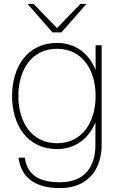

<svg xmlns="http://www.w3.org/2000/svg" viewBox="-20 -752 603 984"><path d="M287 212C433 212 501 114 501 -10V-520H470V-393C437 -476 369 -532 272 -532C121 -532 42 -410 42 -260C42 -110 121 12 272 12C368 12 435 -43 469 -125V-10C469 105 413 182 287 182C173 182 119 139 107 56H75C87 152 153 212 287 212ZM74 -260C74 -392 141 -502 272 -502C403 -502 470 -392 470 -260C470 -128 403 -18 272 -18C141 -18 74 -128 74 -260ZM121 -732 249 -586H295L423 -732H392L272 -608L152 -732Z"/></svg>

Font: Aspekta 100
Style: Regular
Weight: 100
Designer: Ivo Dolenc
Version: Version 2.000